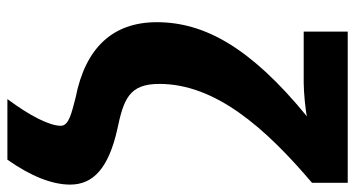

<svg xmlns="http://www.w3.org/2000/svg" viewBox="-246 -554 983 532"><g transform="rotate(90 246.0 -288.5)"><path d="M255 183H423C468 119 492 60 492 9C492 -55 446 -97 341 -121C255 -139 213 -154 213 -238C213 -393 334 -531 487 -661V-760H68V-638H210C235 -638 288 -643 303 -647C111 -490 42 -362 42 -231C42 -109 113 -33 251 -6C292 5 329 12 329 35C329 66 302 120 255 183Z"/></g></svg>

Font: Kathrein 85 Heavy
Style: Regular
Weight: 900
Designer: Lazydogs Typefoundry, based on Open Sans by Ascender Corporation
Foundry: Lazydogs Typefoundry
Version: Version 1.003;PS 001.003;hotconv 1.0.88;makeotf.lib2.5.64775